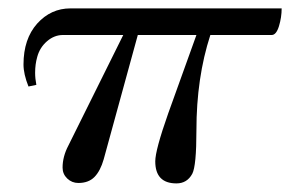

<svg xmlns="http://www.w3.org/2000/svg" viewBox="-20 -422 686 451"><path d="M35.2 -270.5Q35.2 -330.6 67.4 -366.7Q99.6 -402.3 145.5 -402.3H641.6Q641.6 -381.3 635.3 -360.6Q628.9 -339.8 618.2 -339.8H474.1Q441.4 -239.3 441.4 -116.2Q441.4 -32.2 431.6 -13.7Q419.4 8.8 394.5 8.8Q344.7 8.8 344.7 -43Q344.7 -69.3 375 -155.3L441.4 -339.8H303.7L223.6 -47.9Q215.8 -20.5 201.9 -6.3Q188 7.8 164.1 7.8Q148.9 7.8 137.9 -2.7Q127 -13.2 127 -28.3Q127 -54.2 140.6 -80.1L269.5 -339.8H127.9Q107.4 -339.8 90.3 -325Q73.2 -310.1 67.4 -288.1Q62.5 -271 62.5 -251Q62.5 -237.3 65.4 -222.7L46.9 -218.8Q35.2 -248 35.2 -270.5Z"/></svg>

Font: Theano Modern
Style: Regular
Weight: 400
Designer: Alexey Kryukov
Version: Version 2.00